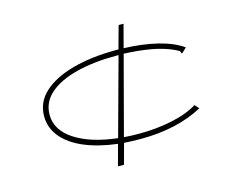

<svg xmlns="http://www.w3.org/2000/svg" viewBox="-98 -765 1195 980"><g transform="rotate(-15 500.0 -275.0)"><path d="M443 73H411L441 -38Q341 -50 267.5 -81Q194 -112 153.5 -160.5Q113 -209 113 -271Q113 -345 169 -396.5Q225 -448 325 -475.5Q425 -503 557 -503Q563 -503 568 -503L601 -623H627L595 -502Q693 -499 772.5 -479.5Q852 -460 903 -424L884 -406L876 -399L872 -404Q872 -412 865.5 -415.5Q859 -419 845 -426Q795 -449 730.5 -460.5Q666 -472 588 -475L479 -63Q519 -60 562 -60Q649 -60 731.5 -77Q814 -94 869 -128L889 -106Q753 -32 559 -32Q514 -32 472 -35ZM142 -271Q142 -190 225 -136Q308 -82 449 -66L561 -475Q556 -475 550 -475Q429 -475 337 -451.5Q245 -428 193.5 -382.5Q142 -337 142 -271Z"/></g></svg>

Font: Inconsolata UltraExpanded ExtraLight
Style: Regular
Weight: 200
Width: 9
Monospace: yes
Designer: Raph Levien, Cyreal, Brenton Simpson
Foundry: Raph Levien, Cyreal, Google
Version: Version 3.001; ttfautohint (v1.8.2.53-6de2)